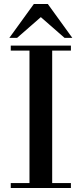

<svg xmlns="http://www.w3.org/2000/svg" viewBox="-20 -944 410 964"><path d="M128 -25V-690H34V-715H336V-690H242V-25H336V0H34V-25ZM27 -754 150 -924H220L343 -754H304L185 -858L66 -754Z"/></svg>

Font: Justus
Style: Versalitas
Weight: 400
Version: Version 001.001